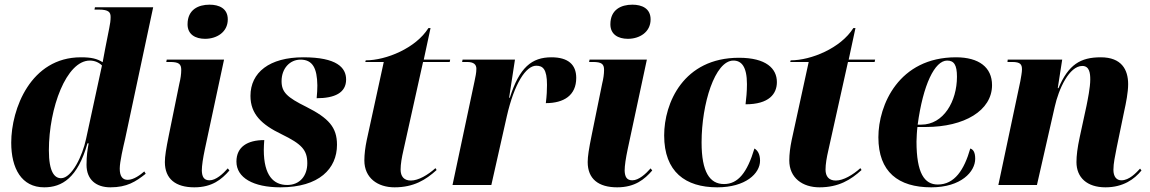

<svg xmlns="http://www.w3.org/2000/svg" viewBox="-20 -791 4918 821"><path d="M169 10C245 10 312 -30 354 -178H359C354 -149 350 -127 350 -86C350 -23 391 10 452 10C523 10 560 -14 603 -48L597 -58C581 -44 552 -22 526 -22C504 -22 492 -37 492 -70C492 -99 507 -163 515 -197L635 -760H386L384 -750H402C446 -750 453 -738 453 -718C453 -705 451 -688 447 -670L430 -584C428 -572 422 -542 419 -525C395 -540 371 -546 326 -546C111 -546 28 -325 28 -181C28 -71 72 10 169 10ZM241 -29C213 -29 189 -56 189 -148C189 -330 264 -532 364 -532C385 -532 403 -524 416 -511L348 -197C333 -125 287 -29 241 -29Z M857 -625C906 -625 954 -653 954 -708C954 -755 917 -771 876 -771C828 -771 782 -750 782 -687C782 -644 815 -625 857 -625ZM811 10C887 10 928 -24 961 -62L954 -71C933 -47 903 -20 876 -20C852 -20 844 -35 843 -61C843 -83 848 -115 856 -153L938 -536H693L691 -526H707C745 -526 755 -517 755 -492C755 -474 752 -454 747 -434L702 -213C690 -154 685 -122 685 -98C685 -26 731 10 811 10Z M1179 10C1345 10 1421 -70 1421 -172C1421 -247 1385 -286 1290 -334C1207 -375 1184 -397 1184 -444C1184 -499 1220 -536 1265 -536C1317 -536 1336 -499 1337 -426C1337 -410 1336 -391 1334 -371C1411 -371 1460 -394 1460 -451C1460 -502 1420 -546 1277 -546C1132 -546 1051 -481 1051 -381C1051 -303 1099 -258 1184 -217C1270 -175 1294 -150 1294 -93C1294 -39 1262 0 1208 0C1150 0 1108 -40 1108 -150C1108 -163 1109 -177 1110 -192C1038 -192 991 -163 991 -100C991 -31 1063 10 1179 10Z M1667 10C1749 10 1801 -22 1847 -64L1842 -72C1810 -43 1769 -19 1737 -19C1707 -19 1693 -37 1693 -66C1693 -89 1698 -118 1705 -148L1789 -526H1903L1905 -536H1792L1821 -671H1812C1758 -585 1631 -533 1544 -533L1542 -526H1621L1548 -191C1542 -162 1538 -132 1538 -105C1538 -30 1595 10 1667 10Z M2009 -443 1915 0H2081L2147 -293C2179 -434 2229 -510 2273 -510C2301 -510 2319 -496 2319 -428C2319 -408 2318 -382 2314 -350C2391 -350 2444 -383 2444 -458C2444 -515 2409 -546 2338 -546C2254 -546 2201 -503 2160 -373H2157L2182 -536H1958L1956 -526H1977C2006 -526 2017 -515 2017 -497C2017 -479 2013 -463 2009 -443Z M2665 -625C2714 -625 2762 -653 2762 -708C2762 -755 2725 -771 2684 -771C2636 -771 2590 -750 2590 -687C2590 -644 2623 -625 2665 -625ZM2619 10C2695 10 2736 -24 2769 -62L2762 -71C2741 -47 2711 -20 2684 -20C2660 -20 2652 -35 2651 -61C2651 -83 2656 -115 2664 -153L2746 -536H2501L2499 -526H2515C2553 -526 2563 -517 2563 -492C2563 -474 2560 -454 2555 -434L2510 -213C2498 -154 2493 -122 2493 -98C2493 -26 2539 10 2619 10Z M3047 10C3168 10 3230 -49 3230 -104C3230 -134 3218 -149 3206 -156C3175 -53 3136 -4 3076 -4C3015 -4 2980 -55 2980 -182C2980 -347 3037 -532 3116 -532C3150 -532 3174 -507 3174 -431C3174 -398 3171 -371 3168 -345C3269 -345 3302 -390 3302 -440C3302 -498 3256 -544 3140 -544C2902 -544 2820 -350 2820 -212C2820 -56 2911 10 3047 10Z M3484 10C3566 10 3618 -22 3664 -64L3659 -72C3627 -43 3586 -19 3554 -19C3524 -19 3510 -37 3510 -66C3510 -89 3515 -118 3522 -148L3606 -526H3720L3722 -536H3609L3638 -671H3629C3575 -585 3448 -533 3361 -533L3359 -526H3438L3365 -191C3359 -162 3355 -132 3355 -105C3355 -30 3412 10 3484 10Z M3962 10C4090 10 4150 -57 4150 -112C4150 -141 4141 -152 4129 -156C4103 -65 4062 -2 3990 -2C3933 -2 3899 -50 3899 -186C3899 -197 3901 -235 3903 -248H3939C4103 -248 4222 -318 4222 -427C4222 -503 4166 -546 4068 -546C3823 -546 3736 -342 3736 -204C3736 -56 3821 10 3962 10ZM3919 -258H3904C3927 -429 3977 -532 4030 -532C4059 -532 4072 -514 4072 -463C4072 -358 4015 -258 3919 -258Z M4707 10C4783 10 4831 -25 4861 -62L4855 -70C4838 -52 4809 -20 4775 -20C4754 -20 4741 -36 4741 -65C4741 -93 4748 -123 4755 -160L4787 -315C4795 -351 4804 -396 4804 -431C4804 -493 4776 -546 4687 -546C4600 -546 4549 -515 4506 -414H4503L4522 -536H4289L4288 -526H4308C4344 -526 4350 -515 4350 -494C4350 -482 4346 -461 4343 -444L4249 0H4414L4490 -334C4507 -411 4552 -509 4608 -509C4639 -509 4642 -477 4642 -451C4642 -417 4631 -364 4626 -339L4597 -205C4587 -159 4583 -125 4583 -98C4583 -32 4628 10 4707 10Z"/></svg>

Font: Noto Serif Display SemiCondensed ExtraBold
Style: Italic
Weight: 800
Width: 4
Italic angle: -12°
Designer: Monotype Design Team
Foundry: Monotype Imaging Inc.
Version: Version 2.009